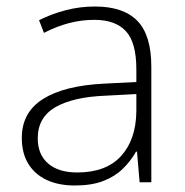

<svg xmlns="http://www.w3.org/2000/svg" viewBox="-20 -560 568 590"><path d="M272 -540Q359 -540 402 -496Q445 -452 445 -355V0H409L401 -94H398Q381 -64 356.5 -40.5Q332 -17 296.5 -3.5Q261 10 210 10Q159 10 122.5 -7.5Q86 -25 66.5 -57.5Q47 -90 47 -136Q47 -215 112.5 -256Q178 -297 300 -303L399 -308V-347Q399 -429 367 -464Q335 -499 270 -499Q230 -499 192 -489Q154 -479 115 -459L100 -498Q138 -517 181.5 -528.5Q225 -540 272 -540ZM305 -266Q204 -262 150 -230.5Q96 -199 96 -135Q96 -85 128 -57.5Q160 -30 217 -30Q306 -30 352 -80.5Q398 -131 399 -218V-271Z"/></svg>

Font: Noto Sans Oriya ExtraLight
Style: Regular
Weight: 250
Version: Version 2.003